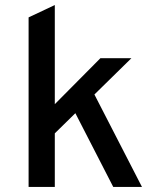

<svg xmlns="http://www.w3.org/2000/svg" viewBox="-20 -742 656 762"><path d="M93.5 0V-673L197.5 -722V0ZM184.5 -200V-315.5L378.5 -511H501.5ZM429.5 0 272 -306.5 347.5 -381 543.5 0Z"/></svg>

Font: Overpass Mono SemiBold
Style: Regular
Weight: 600
Monospace: yes
Designer: Delve Withrington, Dave Bailey
Foundry: Delve Fonts LLC
Version: Version 4.000